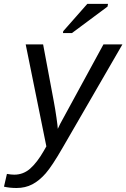

<svg xmlns="http://www.w3.org/2000/svg" viewBox="-77 -756 647 984"><path d="M7.8 207.5Q-27.3 207.5 -56.6 200.7L-41.5 135.3Q-19.5 139.2 -3.9 139.2Q42.5 139.2 77.9 107.9Q113.3 76.7 147.5 17.1L160.6 -5.9L54.7 -528.3H144L198.7 -236.3Q206.1 -197.3 212.4 -153.1Q218.8 -108.9 219.2 -95.7Q224.1 -106.4 231.9 -122.1Q239.7 -137.7 453.1 -528.3H550.3L244.6 0Q190.4 94.2 157.5 132.1Q124.5 169.9 88.6 188.7Q52.7 207.5 7.8 207.5ZM245.6 -586.4 247.1 -596.2 370.6 -736.3H476.6L474.1 -722.2L291.5 -586.4Z"/></svg>

Font: Liberation Sans
Style: Italic
Weight: 400
Italic angle: -12°
Designer: Steve Matteson
Foundry: Ascender Corporation
Version: Version 2.1.5